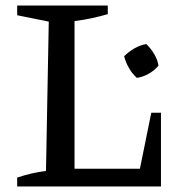

<svg xmlns="http://www.w3.org/2000/svg" viewBox="-20 -673 673 693"><path d="M526 -266H561V0H42V-32Q69 -41 94.5 -47Q120 -53 146 -56L156 -595L42 -618V-653H369V-622Q342 -614 312 -607.5Q282 -601 249 -597V-64H485ZM474 -392Q458 -406 446 -426.5Q434 -447 428 -470Q444 -486 464.5 -498Q485 -510 508 -514Q524 -499 536.5 -478Q549 -457 552 -436Q538 -419 517 -407Q496 -395 474 -392Z"/></svg>

Font: Piazzolla 24pt Medium
Style: Regular
Weight: 500
Designer: Juan Pablo del Peral
Foundry: Huerta Tipografica
Version: Version 2.005